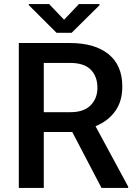

<svg xmlns="http://www.w3.org/2000/svg" viewBox="-20 -922 669 942"><path d="M478 0 334.5 -274.4H194.8V0H72.3V-710.9H323.7Q444.8 -710.9 512.5 -656.2Q580.1 -601.6 580.1 -497.1Q580.1 -424.8 544.9 -376.2Q509.8 -327.6 448.7 -302.7L608.9 -6.3V0ZM323.7 -613.3H194.8V-371.6H325.7Q391.6 -371.6 424.8 -405.5Q458 -439.5 458 -491.2Q458 -546.9 425.3 -580.1Q392.6 -613.3 323.7 -613.3ZM221.2 -901.9 294.4 -825.2 367.2 -901.9H468.3V-896.5L331.5 -761.2H257.3L121.1 -897V-901.9Z"/></svg>

Font: Vazirmatn UI FD Medium
Style: Regular
Weight: 500
Designer: Saber Rastikerdar
Foundry: Saber Rastikerdar
Version: Version 33.003